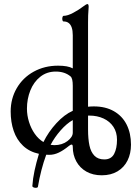

<svg xmlns="http://www.w3.org/2000/svg" viewBox="-20 -746 669 939"><path d="M170.4 6.3Q123.5 -3.9 92.5 -33.4Q61.5 -63 46.9 -106Q32.2 -148.9 32.2 -200.7Q32.2 -263.7 62 -314.9Q91.8 -366.2 144.8 -395.5Q197.8 -424.8 264.2 -424.8Q288.1 -424.8 305.7 -421.6Q323.2 -418.5 335.9 -411.6V-591.3H410.6V-224.1Q424.8 -225.6 439 -225.6Q496.1 -225.6 537.1 -202.1Q578.1 -178.7 599.4 -136.5Q620.6 -94.2 620.6 -38.6Q620.6 4.9 603.8 38.8Q586.9 72.8 554.7 92Q522.5 111.3 477.5 111.3Q434.6 111.3 402.6 93.3Q370.6 75.2 353.3 43.5Q335.9 11.7 335.9 -27.8Q335.9 -33.2 334.5 -36.1Q333 -39.1 330.6 -39.1Q325.2 -39.1 316.9 -32.2Q290.5 -10.7 267.6 0.2Q244.6 11.2 221.2 11.2Q210.4 11.2 206.1 10.7Q179.7 82.5 165.5 167Q165 171.4 158 172.4Q150.9 173.3 144.5 170.7Q138.2 168 138.2 163.6Q140.6 127.4 148.9 88.6Q157.2 49.8 170.4 6.3ZM310.1 -56.2Q322.8 -65.9 329.3 -76.2Q335.9 -86.4 335.9 -97.2V-158.7Q306.2 -142.1 276.4 -108.2Q246.6 -74.2 227.5 -37.6Q237.3 -36.1 246.1 -36.1Q265.1 -36.1 281.2 -41.3Q297.4 -46.4 310.1 -56.2ZM335.9 -204.1V-326.2Q335.9 -344.7 333.3 -356Q330.6 -367.2 325.2 -372.1Q296.9 -396 252.9 -396Q209 -396 177 -370.6Q145 -345.2 128.4 -303.7Q111.8 -262.2 111.8 -214.8Q111.8 -182.1 121.8 -149.9Q131.8 -117.7 149.9 -91.8Q168 -65.9 192.4 -51.3Q216.8 -101.1 255.9 -143.6Q294.9 -186 335.9 -204.1ZM552.2 -62.5Q552.2 -99.1 534.7 -125.7Q517.1 -152.3 486.3 -166.5Q455.6 -180.7 417 -180.7H410.6V-112.8Q410.6 -66.4 417.5 -34.4Q424.3 -2.4 441.9 15.6Q459.5 33.7 490.2 33.7Q523.9 33.7 538.1 6.8Q552.2 -20 552.2 -62.5ZM291 -641.1Q286.6 -641.1 285.2 -647.9Q283.7 -654.8 285.4 -661.6Q287.1 -668.5 291 -668.5Q310.5 -668.5 338.6 -683.6Q366.7 -698.7 386.2 -713.9Q394.5 -720.2 399.7 -723.1Q404.8 -726.1 407.7 -726.1Q410.6 -726.1 412.1 -722.7Q413.6 -719.2 413.6 -712.4Q411.6 -690.4 411.1 -671.1Q410.6 -651.9 410.6 -637.2V-554.7H335.9V-573.7Q335.9 -596.2 330.8 -611.1Q325.7 -626 315.9 -633.5Q306.2 -641.1 291 -641.1Z"/></svg>

Font: Junicode Two Beta VF
Style: Regular
Weight: 400
Designer: Peter S. Baker
Foundry: Briery Creek Software
Version: Version 1.031 beta; ttfautohint (v1.8.1.43-b0c9)